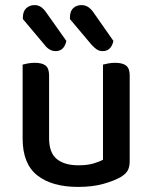

<svg xmlns="http://www.w3.org/2000/svg" viewBox="-20 -721 599 755"><path d="M69 -467Q76 -469 89 -471.5Q102 -474 117 -474Q146 -474 159.5 -463Q173 -452 173 -425V-178Q173 -120 203.5 -95.5Q234 -71 288 -71Q323 -71 347 -78Q371 -85 385 -93V-467Q393 -469 405.5 -471.5Q418 -474 433 -474Q462 -474 476 -463Q490 -452 490 -425V-88Q490 -66 483 -52Q476 -38 455 -25Q429 -10 386.5 2Q344 14 287 14Q184 14 126.5 -31.5Q69 -77 69 -176ZM70 -646V-652Q70 -677 83.5 -689Q97 -701 116 -701Q130 -701 141 -693.5Q152 -686 161 -673L241 -560Q232 -520 199 -520Q185 -520 174 -527Q163 -534 155 -545ZM255 -646V-652Q255 -677 268 -689Q281 -701 300 -701Q315 -701 326.5 -693.5Q338 -686 347 -673L426 -560Q417 -520 384 -520Q370 -520 360 -527Q350 -534 340 -545Z"/></svg>

Font: Baloo Chettan 2 Medium
Style: Regular
Weight: 500
Designer: Maithili Shingre, Unnati Kotecha and Ek Type
Foundry: Ek Type
Version: Version 1.640;hotconv 1.0.111;makeotfexe 2.5.65597; ttfautoh